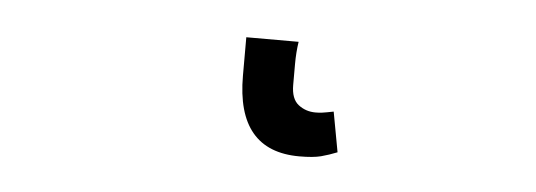

<svg xmlns="http://www.w3.org/2000/svg" viewBox="-27 14 653 234"><g transform="rotate(5 300.0 131.5)"><path d="M344 201Q267 201 267 109V62H331Q329 75 329 89.5Q329 104 329 115Q329 132 338 139Q347 146 359 146Q363 146 367 145.5Q371 145 381 143L390 192Q380 196 370.5 198.5Q361 201 344 201Z"/></g></svg>

Font: Source Code Pro
Style: Regular
Weight: 400
Monospace: yes
Designer: Paul D. Hunt, Teo Tuominen
Foundry: Adobe Systems Incorporated
Version: Version 2.030;PS 1.000;hotconv 16.6.51;makeotf.lib2.5.65220